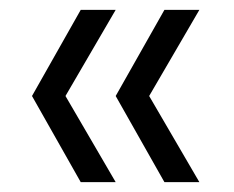

<svg xmlns="http://www.w3.org/2000/svg" viewBox="-20 -490 475 390"><path d="M144 -120 45 -295 144 -470H215L113 -295L215 -120ZM314 -120 215 -295 314 -470H385L283 -295L385 -120Z"/></svg>

Font: A Bank Premium Light
Style: Regular
Weight: 300
Designer: Ninad Kale (Devanagari), Jonny Pinhorn (Latin), Htun Naung (Myanmar)
Foundry: Indian Type Foundry
Version: 4.004